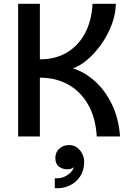

<svg xmlns="http://www.w3.org/2000/svg" viewBox="-20 -715 675 1006"><path d="M267 271V219Q294 221 316 211.5Q338 202 351.5 187Q365 172 366 161Q355 172 332 172Q308 172 289 158Q270 144 270 113Q270 82 291 63.5Q312 45 342 45Q366 45 383.5 58Q401 71 411 91Q421 111 421 133Q421 178 399 210.5Q377 243 341.5 258.5Q306 274 267 271ZM75 0V-695H189V-404Q270 -404 330 -439.5Q390 -475 425 -540Q460 -605 465 -695H587Q586 -641 565.5 -586.5Q545 -532 512 -485Q479 -438 440 -404Q401 -370 362 -357Q425 -337 478.5 -288.5Q532 -240 567 -167Q602 -94 609 0H487Q481 -99 441.5 -167.5Q402 -236 337.5 -272Q273 -308 189 -308V0Z"/></svg>

Font: Parkinsans Medium
Style: Regular
Weight: 500
Designer: Red Stone, Indian Type Foundry
Foundry: Indian Type Foundry
Version: Version 1.000